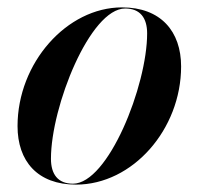

<svg xmlns="http://www.w3.org/2000/svg" viewBox="-20 -490 542 520"><path d="M186 10C339.5 10 470.5 -140 470.5 -310C470.5 -405 415.5 -470 310.5 -470C161 -470 27.5 -319.5 27.5 -148.5C27.5 -53.5 81.5 10 186 10ZM177.5 7.5C136.5 7.5 118 -18.5 118 -60C118 -201.5 224 -467 319 -467C360 -467 378.5 -441 378.5 -399.5C378.5 -258 273 7.5 177.5 7.5Z"/></svg>

Font: Bodoni* 72pt Medium
Style: Italic
Weight: 500
Italic angle: -13°
Version: Version 2.3